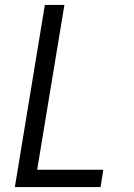

<svg xmlns="http://www.w3.org/2000/svg" viewBox="-20 -755 540 775"><path d="M40 0 161 -735H240L130 -70H397L386 0Z"/></svg>

Font: Iosevka Algr
Style: Italic
Weight: 400
Italic angle: -9°
Monospace: yes
Designer: Belleve Invis
Foundry: Belleve Invis
Version: Version 26.0.2; ttfautohint (v1.8.3)